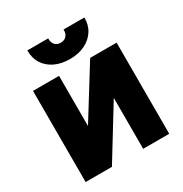

<svg xmlns="http://www.w3.org/2000/svg" viewBox="-212 -1114 1219 1277"><g transform="rotate(-30 397.5 -476.0)"><path d="M76.5 0V-700H276.5V-315L515.5 -700H718.5V0H518.5V-391L278.5 0ZM397.5 -760Q330.5 -760 281 -784Q231.5 -808 204.5 -851.2Q177.5 -894.5 178.5 -952H338.5Q337 -921.5 353 -903.2Q369 -885 397.5 -885Q426 -885 442 -903.2Q458 -921.5 456.5 -952H616.5Q617.5 -895.5 590 -852.2Q562.5 -809 512.8 -784.5Q463 -760 397.5 -760Z"/></g></svg>

Font: Geologica Cursive Black
Style: Regular
Weight: 900
Designer: Sindre Bremnes, Frode Helland
Foundry: Monokrom Skriftforlag AS
Version: Version 1.010;gftools[0.9.28]